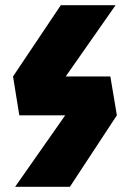

<svg xmlns="http://www.w3.org/2000/svg" viewBox="-20 -716 475 736"><path d="M403 -423 428 -274 248 0H38L230 -274H54L30 -423L213 -696H423L232 -423Z"/></svg>

Font: Fira Sans Extra Condensed Black
Style: Italic
Weight: 900
Width: 3
Italic angle: -8°
Designer: Carrois Corporate & Edenspiekermann AG
Foundry: Carrois Corporate GbR & Edenspiekermann AG
Version: Version 4.203